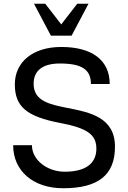

<svg xmlns="http://www.w3.org/2000/svg" viewBox="-20 -987 680 1022"><path d="M50 -214C50 -77 157 15 316 15C504 15 592 -56 592 -206C592 -362 459 -389 341 -412C246 -431 159 -448 159 -541C159 -612 208 -649 299 -649C415 -649 464 -617 464 -540H564C564 -666 471 -737 306 -737C156 -737 59 -658 59 -538C59 -419 122 -366 303 -332C443 -305 493 -271 493 -196C493 -116 435 -73 324 -73C233 -73 150 -134 150 -214ZM251 -797H361L451 -967H391L306 -857L221 -967H161Z"/></svg>

Font: Perun
Style: Regular
Weight: 400
Foundry: Copyright (c) Stefan Peev, Context Ltd, 2016
Version: Version 1.089